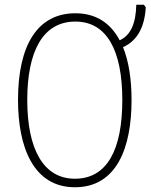

<svg xmlns="http://www.w3.org/2000/svg" viewBox="-20 -780 635 810"><path d="M535 -358C535 -446 523 -522 499 -581C559 -608 590 -665 595 -749L587 -760H555C553 -680 531 -631 485 -610C446 -683 385 -724 298 -724C141 -724 56 -594 56 -358C56 -161 120 10 296 10C472 10 535 -156 535 -358ZM95 -358C95 -564 161 -689 298 -689C429 -689 496 -570 496 -358C496 -147 431 -26 296 -26C163 -26 95 -151 95 -358Z"/></svg>

Font: Noto Sans Condensed ExtraLight
Style: Regular
Weight: 200
Width: 3
Designer: Monotype Design Team
Foundry: Monotype Imaging Inc.
Version: Version 2.013